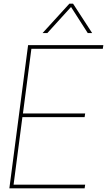

<svg xmlns="http://www.w3.org/2000/svg" viewBox="-20 -1026 583 1046"><path d="M482 -846ZM482 -846H458L367 -988L238 -846H212L358 -1006H378ZM441 0H31L133 -780H543L540 -760H151L105 -408H444L441 -388H102L54 -20H444Z"/></svg>

Font: Tanohe Sans Thin
Style: Italic
Weight: 100
Designer: Village Type and Design LLC & Cristiano Sobral
Foundry: Cooper Hewitt Smithsonian Design Museum
Version: Version 1.00;September 29, 2021;FontCreator 13.0.0.2655 64-b